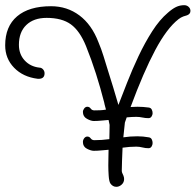

<svg xmlns="http://www.w3.org/2000/svg" viewBox="-20 -714 757 741"><path d="M342 -132Q331 -132 315.5 -140Q300 -148 300 -166Q300 -174 305 -180.5Q310 -187 317 -187Q325 -187 330 -180Q335 -173 344 -173Q359 -173 373 -174Q387 -175 402 -177Q402 -188 402.5 -201.5Q403 -215 403 -232Q403 -234 399 -251Q385 -250 370.5 -248.5Q356 -247 342 -247Q331 -247 315.5 -255.5Q300 -264 300 -282Q300 -289 305 -295.5Q310 -302 317 -302Q325 -302 330 -295Q335 -288 344 -288Q355 -288 366.5 -288.5Q378 -289 389 -291Q386 -301 384 -309.5Q382 -318 382 -319Q368 -374 350.5 -429Q333 -484 312 -536Q288 -595 253.5 -620Q219 -645 160 -645Q110 -645 81.5 -617.5Q53 -590 53 -541Q53 -505 75 -481Q97 -457 132 -453Q140 -453 146 -446.5Q152 -440 152 -431Q152 -408 125 -410Q69 -417 34.5 -452.5Q0 -488 0 -539Q0 -612 46 -651Q92 -690 177 -690Q239 -690 286.5 -654.5Q334 -619 360 -551Q371 -525 379.5 -497.5Q388 -470 396 -444Q407 -410 417 -376.5Q427 -343 437 -309Q451 -345 470.5 -395Q490 -445 514.5 -497Q539 -549 567.5 -593.5Q596 -638 628 -665Q645 -680 659.5 -687Q674 -694 691 -694Q701 -694 708 -687.5Q715 -681 715 -672Q715 -660 702 -655Q697 -654 687.5 -650.5Q678 -647 669 -640Q624 -605 579 -520.5Q534 -436 484 -301Q498 -302 510 -302Q532 -302 554 -299Q562 -298 565.5 -291.5Q569 -285 569 -277Q569 -271 565 -264.5Q561 -258 553 -258Q541 -258 529.5 -260.5Q518 -263 506 -263Q489 -263 469 -261Q466 -251 462 -241Q459 -217 456 -184Q469 -186 482.5 -187Q496 -188 510 -188Q521 -188 532 -187Q543 -186 554 -184Q562 -183 565.5 -176.5Q569 -170 569 -162Q569 -155 565 -148.5Q561 -142 553 -142Q541 -142 529.5 -145Q518 -148 506 -148Q493 -148 479.5 -147Q466 -146 453 -144Q452 -118 451 -94.5Q450 -71 450 -55Q450 -48 456 -37Q459 -30 459 -23Q459 -10 449.5 -1.5Q440 7 429 7Q415 7 406 -6Q401 -14 399.5 -35Q398 -56 398 -75Q398 -95 398.5 -110Q399 -125 399 -136Q385 -135 370.5 -133.5Q356 -132 342 -132Z"/></svg>

Font: Twinkle Star
Style: Regular
Weight: 400
Designer: Robert E. Leuschke
Foundry: Robert E. Leuschke
Version: Version 2.010; ttfautohint (v1.8.3)